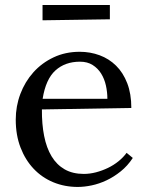

<svg xmlns="http://www.w3.org/2000/svg" viewBox="-20 -720 582 756"><path d="M294.9 -477.1Q236.3 -477.1 198.2 -442.6Q160.2 -408.2 147.9 -331.1H402.8Q402.8 -357.4 397 -383.5Q391.1 -409.7 378.2 -430.4Q365.2 -451.2 344.7 -464.1Q324.2 -477.1 294.9 -477.1ZM497.1 -294.9 145 -289.1Q144.5 -231.4 153.8 -184.6Q163.1 -137.7 183.1 -104.5Q203.1 -71.3 234.6 -53.2Q266.1 -35.2 310.1 -35.2Q333.5 -35.2 357.9 -41.5Q382.3 -47.9 405 -58.8Q427.7 -69.8 446.8 -85.2Q465.8 -100.6 478.5 -118.2L502.9 -98.1Q482.4 -66.9 455.3 -45.2Q428.2 -23.4 399.2 -9.8Q370.1 3.9 340.8 10Q311.5 16.1 286.1 16.1Q234.4 16.1 189.7 -2.4Q145 -21 112.3 -55.7Q79.6 -90.3 60.8 -139.2Q42 -188 42 -249Q42 -301.8 60.1 -349.9Q78.1 -397.9 111.3 -435.1Q144.5 -472.2 190.9 -494.1Q237.3 -516.1 293.9 -516.1Q335.4 -516.1 372.3 -502.4Q409.2 -488.8 437 -461.4Q464.8 -434.1 481 -392.3Q497.1 -350.6 497.1 -294.9ZM147.5 -700.2H412.6V-644L147.5 -640.1Z"/></svg>

Font: Lora
Style: Regular
Weight: 400
Designer: Olga Karpushina, Alexei Vanyashin
Foundry: Cyreal (www.cyreal.org, a@cyreal.org)
Version: Version 1.014